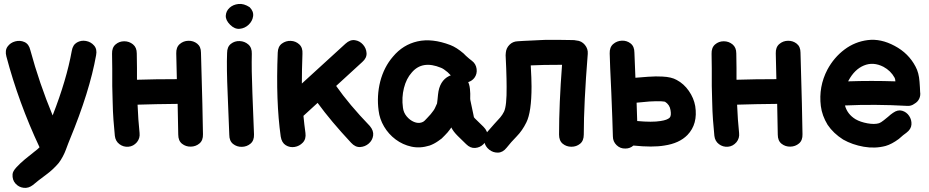

<svg xmlns="http://www.w3.org/2000/svg" viewBox="-20 -736 4661 963"><path d="M145 192Q172 169 209 142Q246 115 274 82Q285 68 295 49Q305 30 310 16L322 -16Q328 -32 330 -36Q430 -278 462 -459Q468 -489 452 -507.5Q436 -526 411.5 -530.5Q387 -535 366 -523Q345 -511 340 -481Q314 -336 244 -157Q177 -319 132 -485Q125 -515 103 -525Q81 -535 56.5 -528.5Q32 -522 18 -502.5Q4 -483 12 -453Q73 -222 178 2V3Q172 10 151 26Q130 42 105.5 62.5Q81 83 62.5 103Q44 123 43 138Q41 166 57.5 184.5Q74 203 98.5 206Q123 209 145 192Z M667 -23Q683 -43 680 -69Q673 -135 670 -211Q761 -214 871 -215Q872 -131 874 -61Q874 -30 893 -15Q912 0 937 -0.5Q962 -1 980.5 -16.5Q999 -32 998 -63Q997 -163 988 -472Q988 -502 969 -517Q950 -532 925 -531.5Q900 -531 881.5 -515Q863 -499 864 -468L867 -339Q759 -339 667 -336V-396Q667 -443 666 -468Q666 -498 647 -513.5Q628 -529 603 -529Q578 -529 559.5 -513Q541 -497 542 -466Q542 -450 543 -391Q543 -332 543 -305L545 -227Q546 -176 549 -135.5Q552 -95 556 -55Q559 -28 579 -13Q599 2 624 0Q649 -2 667 -23Z M1130 -60Q1130 -29 1149 -14Q1168 1 1193 0.5Q1218 0 1236.5 -15.5Q1255 -31 1254 -62Q1254 -70 1246 -267Q1241 -390 1243 -466Q1244 -497 1225.5 -513Q1207 -529 1182 -530Q1157 -531 1138 -516Q1119 -501 1119 -470Q1116 -396 1122 -262Q1129 -100 1130 -60ZM1232 -700Q1203 -719 1176 -716Q1149 -713 1131.5 -697Q1114 -681 1112.5 -658Q1111 -635 1134 -612Q1157 -589 1182.5 -591.5Q1208 -594 1227 -612Q1246 -630 1249.5 -654.5Q1253 -679 1232 -700Z M1741 -20Q1762 3 1786.5 1.5Q1811 0 1829.5 -16Q1848 -32 1851.5 -56Q1855 -80 1835 -104Q1731 -212 1666 -305L1797 -425Q1820 -445 1818.5 -469.5Q1817 -494 1800.5 -512.5Q1784 -531 1760 -534.5Q1736 -538 1713 -517L1494 -317Q1494 -385 1497 -466Q1499 -497 1481 -513.5Q1463 -530 1438.5 -531Q1414 -532 1394 -517.5Q1374 -503 1373 -472Q1363 -229 1388 -51Q1393 -20 1413.5 -7.5Q1434 5 1458 1Q1482 -3 1499 -21Q1516 -39 1512 -69Q1506 -112 1502 -155L1573 -220Q1640 -128 1741 -20Z M2135 -6Q2157 -14 2177 -28L2195 -41Q2203 -48 2211 -57L2225 -72L2236 -86Q2243 -95 2244 -97L2245 -94Q2254 -76 2276 -54L2318 -13Q2339 8 2363.5 6Q2388 4 2405 -13Q2422 -30 2424.5 -54Q2427 -78 2405 -100L2362 -142Q2359 -145 2357 -148Q2356 -151 2354 -163Q2346 -203 2339 -234Q2338 -239 2338.5 -253.5Q2339 -268 2338 -276Q2337 -305 2329 -323L2328 -324Q2347 -330 2359 -345Q2374 -365 2370.5 -390.5Q2367 -416 2347 -431Q2340 -436 2333 -442L2317 -456Q2309 -463 2305 -468Q2270 -498 2239 -510Q2147 -545 2074 -528.5Q2001 -512 1951 -452Q1906 -400 1887 -327Q1869 -255 1879 -181Q1884 -139 1906.5 -101Q1929 -63 1964.5 -36.5Q2000 -10 2043.5 -0.5Q2087 9 2135 -6ZM2095 -122Q2077 -116 2056.5 -124.5Q2036 -133 2020 -152Q2004 -171 2001 -196Q1994 -247 2006 -294.5Q2018 -342 2045 -372Q2098 -435 2192 -396Q2205 -391 2225 -374L2241 -358Q2237 -357 2233 -355Q2184 -331 2177 -262Q2176 -253 2174.5 -237Q2173 -221 2172 -217Q2160 -188 2153 -180L2140 -163Q2134 -157 2123 -144.5Q2112 -132 2110 -131Q2107 -128 2103 -125.5Q2099 -123 2095 -122Z M2521 5Q2543 -23 2571.5 -52Q2600 -81 2620 -122Q2646 -174 2646 -302Q2646 -339 2642 -408Q2698 -411 2799 -411Q2784 -214 2784 -61Q2784 -30 2802.5 -15Q2821 0 2846 0Q2871 0 2889.5 -15Q2908 -30 2908 -61Q2908 -216 2928 -466Q2930 -491 2913.5 -511Q2897 -531 2871 -533H2870Q2862 -535 2854 -535Q2818 -535 2787 -536Q2755 -536 2741 -536H2715Q2710 -536 2692 -535Q2674 -534 2651.5 -533Q2629 -532 2608 -531Q2587 -530 2576 -529Q2552 -528 2535.5 -511.5Q2519 -495 2517 -472Q2516 -466 2516 -459Q2516 -447 2519 -392Q2521 -336 2521 -301Q2522 -205 2508 -176Q2500 -160 2489 -147Q2478 -134 2459 -114L2423 -73Q2404 -49 2409 -25Q2414 -1 2433.5 14.5Q2453 30 2477.5 29.5Q2502 29 2521 5Z M3117 9Q3140 9 3157 -6Q3253 4 3312 -6Q3387 -17 3428 -59Q3481 -114 3467 -204Q3460 -244 3435 -280Q3410 -316 3374 -335Q3348 -350 3302 -352Q3272 -354 3230 -351Q3203 -349 3167 -346L3162 -472Q3162 -503 3143 -518Q3124 -533 3099 -532Q3074 -531 3055.5 -515Q3037 -499 3038 -468Q3039 -417 3046 -274Q3052 -130 3054 -52Q3054 -26 3072.5 -8Q3091 10 3117 9ZM3176 -129Q3175 -169 3173 -221Q3210 -225 3238 -227Q3273 -229 3296 -228Q3302 -228 3307 -227Q3311 -226 3313 -226H3315Q3339 -211 3343 -184Q3348 -156 3339 -146Q3327 -134 3293 -129Q3251 -122 3176 -129Z M3674 -23Q3690 -43 3687 -69Q3680 -135 3677 -211Q3768 -214 3878 -215Q3879 -131 3881 -61Q3881 -30 3900 -15Q3919 0 3944 -0.5Q3969 -1 3987.5 -16.5Q4006 -32 4005 -63Q4004 -163 3995 -472Q3995 -502 3976 -517Q3957 -532 3932 -531.5Q3907 -531 3888.5 -515Q3870 -499 3871 -468L3874 -339Q3766 -339 3674 -336V-396Q3674 -443 3673 -468Q3673 -498 3654 -513.5Q3635 -529 3610 -529Q3585 -529 3566.5 -513Q3548 -497 3549 -466Q3549 -450 3550 -391Q3550 -332 3550 -305L3552 -227Q3553 -176 3556 -135.5Q3559 -95 3563 -55Q3566 -28 3586 -13Q3606 2 3631 0Q3656 -2 3674 -23Z M4312 0Q4369 10 4422 -4Q4453 -13 4488 -39L4510 -58Q4520 -66 4526 -70Q4550 -88 4551.5 -111.5Q4553 -135 4540 -154.5Q4527 -174 4505 -180.5Q4483 -187 4459 -170Q4447 -162 4434 -150L4413 -133Q4398 -121 4389 -118Q4366 -111 4330.5 -117.5Q4295 -124 4271 -138Q4230 -163 4218 -207Q4367 -214 4529 -205Q4550 -203 4567 -216Q4583 -225 4590.5 -241Q4598 -257 4595 -275Q4594 -283 4594 -297L4592 -326Q4589 -371 4572 -402Q4537 -469 4467 -506Q4398 -543 4333 -535Q4268 -527 4215.5 -487.5Q4163 -448 4130 -387Q4085 -301 4097 -204Q4103 -156 4131 -110Q4160 -67 4209 -36Q4255 -10 4312 0ZM4234 -328 4236 -332Q4266 -388 4313 -407.5Q4360 -427 4411 -401Q4448 -381 4467 -346Q4470 -341 4471 -328Q4350 -332 4234 -328Z"/></svg>

Font: Balsamiq Sans
Style: Bold
Weight: 700
Designer: Michael Angeles
Foundry: Balsamiq SRL
Version: Version 1.020; ttfautohint (v1.8.4.7-5d5b);gftools[0.9.26]